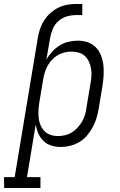

<svg xmlns="http://www.w3.org/2000/svg" viewBox="-86 -733 606 968"><path d="M-65 215 -66 160H-12L105 -544Q109 -567 116.5 -589Q124 -611 137 -631Q150 -651 168.5 -667.5Q187 -684 208.5 -694.5Q230 -705 253 -709Q276 -713 299 -713H329V-657H298Q275 -657 252 -650.5Q229 -644 210 -628Q191 -612 181 -589.5Q171 -567 167 -544L148 -433Q160 -454 177 -472.5Q194 -491 215 -504Q236 -517 259.5 -522.5Q283 -528 306 -528Q332 -528 356 -520Q380 -512 397 -494.5Q414 -477 423 -454Q432 -431 435 -406Q438 -381 436.5 -355Q435 -329 431 -302L411 -182Q407 -159 400 -136Q393 -113 381 -91Q369 -69 352.5 -49.5Q336 -30 314 -17Q292 -4 268 2Q244 8 221 8Q196 8 173 1Q150 -6 133.5 -22Q117 -38 107.5 -59.5Q98 -81 94 -105L50 160H118V215ZM207 -47Q224 -47 242.5 -51.5Q261 -56 277 -66Q293 -76 306 -90.5Q319 -105 328.5 -121.5Q338 -138 343 -156Q348 -174 350 -191L370 -311Q374 -331 375 -350Q376 -369 373 -387Q370 -405 362.5 -421.5Q355 -438 342.5 -450Q330 -462 312 -467.5Q294 -473 275 -473Q258 -473 240.5 -469Q223 -465 206.5 -455.5Q190 -446 177 -432.5Q164 -419 155 -403Q146 -387 140.5 -370Q135 -353 132 -335L112 -215Q109 -196 108 -176.5Q107 -157 109 -138Q111 -119 118.5 -101.5Q126 -84 138.5 -71.5Q151 -59 169 -53Q187 -47 207 -47Z"/></svg>

Font: Iosevka Curly Slab Light
Style: Italic
Weight: 300
Italic angle: -9°
Monospace: yes
Designer: Belleve Invis
Foundry: Belleve Invis
Version: Version 22.1.2; ttfautohint (v1.8.4)